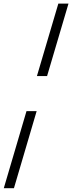

<svg xmlns="http://www.w3.org/2000/svg" viewBox="-74 -758 390 1040"><path d="M181 -346H126L242 -738.5H297ZM-53.5 261.5 69.5 -156H124.5L1.5 261.5Z"/></svg>

Font: Newsreader 24pt SemiBold
Style: Italic
Weight: 600
Italic angle: -17°
Designer: Hugues Gentile
Foundry: Production Type
Version: Version 1.003